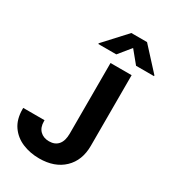

<svg xmlns="http://www.w3.org/2000/svg" viewBox="-227 -1070 1068 1196"><g transform="rotate(30 306.5 -472.0)"><path d="M249.5 9.8Q183.6 9.8 128.4 -13.4Q73.2 -36.6 40 -84.2Q6.8 -131.8 6.8 -205.1V-213.4H160.2V-205.1Q160.2 -161.6 184.6 -137.5Q209 -113.3 249.5 -113.3Q292 -113.3 314.9 -140.4Q337.9 -167.5 337.9 -219.7V-727.5H489.7V-219.7Q489.7 -114.3 424.8 -52.2Q359.9 9.8 249.5 9.8ZM484.4 -792 413.1 -878.9 342.3 -792H212.9V-797.4L356.9 -954.1H469.7L613.3 -797.4V-792Z"/></g></svg>

Font: Inter Tight
Style: Bold
Weight: 700
Designer: Rasmus Andersson
Foundry: rsms
Version: Version 3.004; ttfautohint (v1.8.4.7-5d5b)